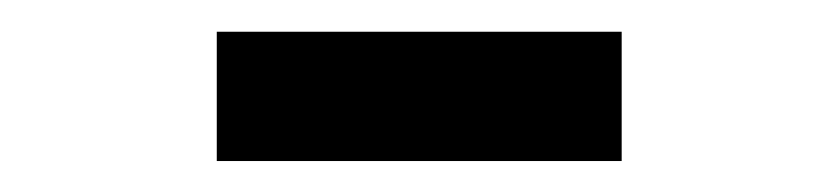

<svg xmlns="http://www.w3.org/2000/svg" viewBox="-20 -944 542 124"><path d="M120 -840V-923.5H381.5V-840Z"/></svg>

Font: Vela Sans SemBd
Style: Regular
Weight: 600
Designer: Principal design: Mikhail Sharanda - project Manrope.
Design modification: Ravid Balaliev
Foundry: Mikhail Sharanda
Version: Version 1.001